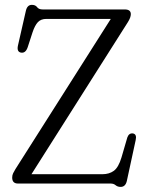

<svg xmlns="http://www.w3.org/2000/svg" viewBox="-20 -738 590 772"><path d="M494.5 -649.5 106.5 -37.5H391.5Q419 -37.5 437.8 -51.2Q456.5 -65 468.5 -105L492 -185.5Q498.5 -203.5 514.5 -201.5Q531 -198.5 525.5 -174.5L490 -10.5Q484.5 13.5 465 13.5Q453 13.5 445 6.8Q437 0 425 0H52.5Q29 0 29 -24Q29 -34 33 -41.8Q37 -49.5 42 -58L425.5 -662H166.5Q144.5 -662 132.2 -648.8Q120 -635.5 111 -608.5L91.5 -548.5Q83 -523 64 -526.5Q47 -530 52 -554L84 -694.5Q89.5 -718.5 108 -718.5Q122.5 -718.5 129.2 -709.2Q136 -700 151.5 -700H482Q506 -700 506 -681Q506 -668 494.5 -649.5Z"/></svg>

Font: Fraunces 144pt S100 Light
Style: Regular
Weight: 300
Version: Version 1.000; ttfautohint (v1.8.3)